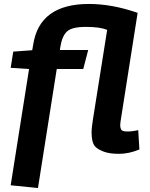

<svg xmlns="http://www.w3.org/2000/svg" viewBox="-20 -765 761 971"><path d="M685 -9Q631 13 582.5 13Q534 13 505 2Q476 -9 462 -23Q443 -43 443 -98Q443 -115 450 -161L522 -614Q485 -629 414.5 -629Q344 -629 319 -606Q294 -583 285 -527L283 -512H426L401 -416H267L172 186L34 172L127 -416L34 -422L47 -504L143 -511L148 -540Q180 -745 430 -745Q547 -745 676 -700L590 -153Q588 -140 588 -129.5Q588 -119 593 -109.5Q598 -100 624 -100Q650 -100 679 -107Z"/></svg>

Font: Rambla
Style: Bold Italic
Weight: 700
Italic angle: -12°
Designer: Martin Sommaruga
Foundry: Martin Sommaruga
Version: Version 1.001